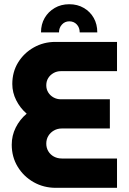

<svg xmlns="http://www.w3.org/2000/svg" viewBox="-20 -901 620 921"><path d="M312.3 -880.7Q351.7 -880.7 382.2 -862.8Q412.7 -845 429.7 -814.8Q446.7 -784.7 446.7 -745.7H362.3Q362.3 -768.7 348.3 -783.7Q334.3 -798.7 312.3 -798.7Q291.3 -798.7 277.2 -783.3Q263 -768 263 -745.7H176.7Q176.7 -784.7 194.2 -814.8Q211.7 -845 242.3 -862.8Q273 -880.7 312.3 -880.7ZM248 0Q189.3 0 141.2 -27.3Q93 -54.7 64.7 -101.5Q36.3 -148.3 36.3 -207Q36.3 -250.7 55.5 -289.2Q74.7 -327.7 108 -355.7Q76.3 -383 57.7 -420.2Q39 -457.3 39 -498Q39 -555.7 66.8 -601.2Q94.7 -646.7 141.8 -673.3Q189 -700 245.7 -700H541.3V-559.7H272.3Q253 -559.7 237 -550.8Q221 -542 211.5 -526.8Q202 -511.7 202 -491.7Q202 -472.7 211.5 -457.5Q221 -442.3 237 -433.5Q253 -424.7 272.3 -424.7H507V-284.7H276.7Q255.7 -284.7 238.7 -275Q221.7 -265.3 211.8 -249Q202 -232.7 202 -212Q202 -191.7 211.8 -175.3Q221.7 -159 238.7 -149.8Q255.7 -140.7 276.7 -140.7H541.3V0Z"/></svg>

Font: MuseoModerno Thin
Style: Regular
Weight: 100
Designer: Pablo Cosgaya, Héctor Gatti, Marcela Romero, and the Authors of The MuseoModerno Project.
Foundry: Omnibus-Type Team
Version: Version 1.003